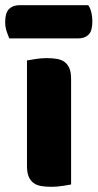

<svg xmlns="http://www.w3.org/2000/svg" viewBox="-47 -712 376 740"><path d="M227 -1Q216 1 194.5 4.5Q173 8 151 8Q129 8 111.5 5Q94 2 82 -7Q70 -16 63.5 -31.5Q57 -47 57 -72V-479Q68 -481 89.5 -484.5Q111 -488 133 -488Q155 -488 172.5 -485Q190 -482 202 -473Q214 -464 220.5 -448.5Q227 -433 227 -408ZM-11 -564Q-16 -575 -21.5 -591.5Q-27 -608 -27 -626Q-27 -663 -12 -677.5Q3 -692 28 -692H293Q301 -681 305 -664.5Q309 -648 309 -630Q309 -593 294.5 -578.5Q280 -564 255 -564Z"/></svg>

Font: BALOOCHETTANREGULAR
Style: Book
Weight: 400
Designer: Maithili Shingre and Ek Type
Foundry: Ek Type
Version: Version 1.100;PS 1.000;hotconv 1.0.88;makeotf.lib2.5.647800;